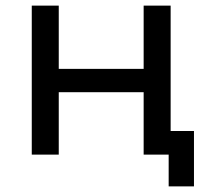

<svg xmlns="http://www.w3.org/2000/svg" viewBox="-20 -550 742 683"><path d="M93 0H189V-222H491V0H580V113H670V-84H587V-530H491V-305H189V-530H93Z"/></svg>

Font: Malon Grotesk Med
Style: Regular
Weight: 500
Designer: Julieta Ulanovsky
Foundry: Julieta Ulanovsky
Version: Version 7.200